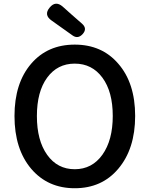

<svg xmlns="http://www.w3.org/2000/svg" viewBox="-20 -987 794 1020"><path d="M377 13Q234 13 146 -90Q57 -195 57 -370.5Q57 -546 146 -649Q233 -750 377 -750Q521 -750 608 -649Q698 -546 698 -371Q698 -196 608 -90Q521 13 377 13ZM377 -88Q469 -88 524 -165Q579 -242 579 -371Q579 -500 524 -574.5Q469 -649 377 -649Q285 -649 230.5 -574.5Q176 -500 176 -370.5Q176 -241 230.5 -164.5Q285 -88 377 -88ZM365 -799 254 -878Q211 -908 244 -947Q275 -985 313 -952L360 -910L416 -861Q445 -835 419.5 -806.5Q394 -778 365 -799Z"/></svg>

Font: GenSenRounded JP M
Style: Regular
Weight: 500
Version: Version 1.501;PS 1;hotconv 16.6.51;makeotf.lib2.5.65220